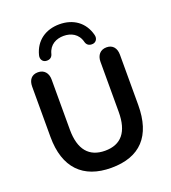

<svg xmlns="http://www.w3.org/2000/svg" viewBox="-161 -1022 1021 1149"><g transform="rotate(-20 349.5 -447.0)"><path d="M350 10C534 10 629 -92 629 -289V-609C629 -650 608 -678 568 -678C528 -678 505 -650 505 -609V-290C505 -162 452 -99 350 -99C249 -99 194 -162 194 -290V-609C194 -650 171 -678 131 -678C90 -678 70 -650 70 -609V-289C70 -92 171 10 350 10ZM201 -725C229 -722 241 -738 245 -754C259 -809 304 -830 350 -830C396 -830 441 -809 455 -754C459 -738 471 -722 499 -725C518 -727 534 -745 527 -772C505 -858 437 -904 350 -904C263 -904 195 -858 173 -772C166 -745 182 -727 201 -725Z"/></g></svg>

Font: SN Pro SemiBold
Style: Regular
Weight: 600
Designer: Tobias Whetton
Foundry: Supernotes
Version: Version 1.003;Glyphs 3.3 (3324)